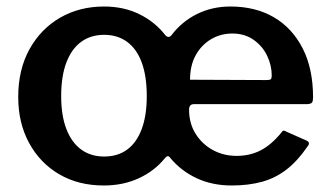

<svg xmlns="http://www.w3.org/2000/svg" viewBox="-20 -560 1015 590"><path d="M299 10Q221 10 162 -24.5Q103 -59 69.5 -120.5Q36 -182 36 -262Q36 -346 70.5 -408.5Q105 -471 164.5 -505.5Q224 -540 300 -540Q360 -540 408 -516.5Q456 -493 488 -452Q498 -441 507 -452Q539 -494 585.5 -517Q632 -540 688 -540Q765 -540 821.5 -507Q878 -474 910 -411.5Q942 -349 942 -261Q942 -251 939.5 -246Q937 -241 925 -240H576Q561 -240 561 -223Q561 -181 581 -149Q601 -117 634 -99Q667 -81 707 -81Q748 -81 781 -98Q814 -115 845 -153Q848 -158 851 -158.5Q854 -159 861 -155L922 -128Q935 -122 925 -110Q895 -66 861 -39.5Q827 -13 785.5 -1.5Q744 10 692 10Q632 10 584 -12.5Q536 -35 503 -75Q496 -86 486 -73Q454 -34 406 -12Q358 10 299 10ZM300 -79Q342 -79 371 -100.5Q400 -122 415.5 -163.5Q431 -205 431 -265Q431 -326 415.5 -368Q400 -410 370.5 -431.5Q341 -453 300 -453Q259 -453 229.5 -431.5Q200 -410 184 -368Q168 -326 168 -265Q168 -205 184 -163.5Q200 -122 229.5 -100.5Q259 -79 300 -79ZM694 -457Q658 -457 628.5 -439.5Q599 -422 581.5 -390.5Q564 -359 564 -315L798 -314Q809 -314 812 -316.5Q815 -319 815 -328Q815 -359 801 -388.5Q787 -418 759.5 -437.5Q732 -457 694 -457Z"/></svg>

Font: Libre Franklin SemiBold
Style: Regular
Weight: 600
Designer: Pablo Impallari, Rodrigo Fuenzalida, Nhung Nguyen
Foundry: Impallari Type
Version: Version 3.000